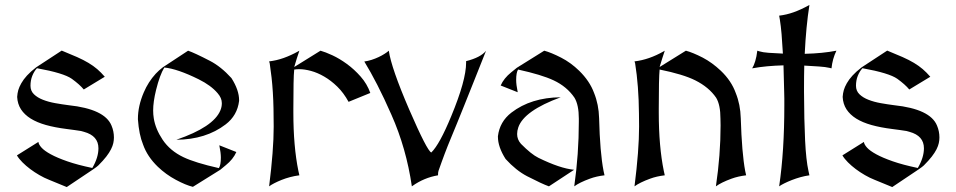

<svg xmlns="http://www.w3.org/2000/svg" viewBox="-20 -758 3890 781"><path d="M251.5 2.9Q212.9 -13.2 180.2 -26.4Q160.2 -34.2 140.4 -45.7Q120.6 -57.1 103 -70.3Q85.4 -83.5 71.3 -97.7Q57.1 -111.8 48.8 -126L136.2 -180.7Q137.2 -170.4 148.9 -157.5Q160.6 -144.5 186.5 -130.4Q212.4 -116.2 253.7 -101.8Q294.9 -87.4 355.5 -74.7Q380.4 -117.2 380.4 -154.8Q380.4 -205.6 321.8 -221.7L309.6 -225.1Q298.3 -227.1 283.4 -229Q268.6 -231 250.5 -233.4Q203.6 -239.3 167 -249.5Q130.4 -259.8 105 -275.6Q79.6 -291.5 65.4 -313.2Q51.3 -335 49.8 -363.8Q50.8 -378.9 54.4 -391.6Q58.1 -404.3 66.7 -419.4Q75.2 -434.6 89.8 -450.7Q104.5 -466.8 127.4 -484.4L231 -552.2Q267.1 -537.6 293.5 -525.9Q319.8 -514.2 339.8 -502.2Q359.9 -490.2 375.5 -476.8Q391.1 -463.4 406.2 -445.8L320.8 -394Q303.7 -414.6 272 -437.5Q238.8 -460.9 130.4 -480.5L129.9 -480Q118.7 -467.8 111.3 -449.5Q104 -431.2 104 -409.2Q104 -388.2 118.2 -374.5Q132.3 -360.8 154.8 -352.1Q177.2 -343.3 204.8 -338.4Q232.4 -333.5 258.8 -330.1Q406.2 -314.5 433.6 -247.1Q443.4 -224.1 443.4 -198.7Q443.4 -187.5 440.9 -176Q438.5 -164.6 431.6 -150.9Q424.8 -137.2 412.4 -121.1Q399.9 -105 379.9 -85Q375 -80.1 357.9 -68.4Z M764.6 2Q735.8 -4.9 695.3 -26.6Q654.8 -48.3 622.1 -79.6Q579.1 -121.1 562 -169.9Q545.4 -210.4 541 -272.5V-274.4Q541 -326.7 564.9 -382.3Q583 -424.8 613.3 -458Q626 -471.7 642.6 -484.4L745.1 -551.8Q771 -543 833.5 -510.7Q878.9 -487.3 921.4 -440.4Q952.6 -391.6 952.6 -350.1Q952.6 -349.1 952.6 -347.7Q945.3 -288.1 897.9 -252Q817.4 -190.4 697.3 -189.5Q848.6 -241.2 876.5 -309.1Q882.3 -323.2 882.3 -336.9Q882.3 -337.4 882.3 -337.9Q882.3 -338.4 882.3 -338.9Q882.3 -359.4 865.2 -378.9Q838.4 -410.6 788.1 -435.5Q702.1 -478 648.4 -483.4Q629.9 -453.1 614.7 -391.6Q603 -343.8 603 -308.6Q603 -292 605.5 -276.9Q612.3 -233.4 641.6 -189.5Q671.9 -144.5 726.1 -118.7Q772.9 -96.2 870.1 -74.2L870.6 -74.7Q878.4 -86.9 878.4 -117.2Q878.4 -136.2 872.1 -167L941.4 -139.6Q928.2 -109.9 898.4 -85.9Q876 -67.9 876 -67.4Z M1074.7 0Q1084 -73.7 1088.6 -134Q1093.3 -194.3 1093.3 -243.2Q1093.3 -282.7 1092.5 -317.1Q1091.8 -351.6 1089.8 -382.6Q1087.9 -413.6 1084.7 -442.4Q1081.5 -471.2 1077.1 -500.5L1074.7 -508.3Q1104.5 -511.7 1134 -522.2Q1163.6 -532.7 1194.3 -549.8L1197.8 -551.8Q1192.9 -537.6 1187.5 -520.8Q1182.1 -503.9 1176.8 -485.4L1283.7 -551.8Q1303.2 -546.4 1332.3 -533Q1361.3 -519.5 1391.1 -497.8Q1420.9 -476.1 1447 -446.5Q1473.1 -417 1486.3 -379.9L1397.9 -343.8Q1377.9 -380.4 1352.1 -405.5Q1326.2 -430.7 1298.8 -446.5Q1271.5 -462.4 1245.1 -469.5Q1218.8 -476.6 1197.8 -476.6Q1187.5 -476.6 1177.2 -475.1H1176.8Q1174.8 -457 1174.1 -417.7Q1173.3 -378.4 1173.3 -316.9V-299.8Q1173.3 -162.6 1193.8 -62.5L1197.8 -44.9Q1178.7 -42.5 1160.2 -37.6Q1141.6 -32.7 1125.2 -26.1Q1108.9 -19.5 1095.7 -12.7Q1082.5 -5.9 1074.7 0Z M1655.3 0Q1632.8 -154.8 1572.3 -291Q1542.5 -358.9 1514.9 -412.6Q1487.3 -466.3 1461.9 -507.8Q1476.6 -509.8 1491.7 -514.6Q1506.8 -519.5 1520.3 -525.9Q1533.7 -532.2 1544.4 -539.1Q1555.2 -545.9 1561.5 -551.8Q1571.8 -481 1644.5 -312.5Q1717.8 -143.6 1734.4 -137.7Q1768.1 -170.4 1815.4 -285.2Q1876 -431.2 1876 -502.9V-509.3Q1934.6 -523.9 1957 -551.3Q1928.2 -478.5 1906.2 -423.6Q1884.3 -368.7 1867.7 -327.4Q1851.1 -286.1 1838.9 -256.1Q1826.7 -226.1 1817.4 -203.9Q1808.1 -181.6 1801.3 -164.6Q1794.4 -147.5 1788.6 -131.8Q1782.7 -116.2 1776.9 -100.1Q1771 -84 1763.7 -63Q1761.7 -57.6 1761.7 -44.9Q1705.1 -35.2 1658.2 -2Z M2016.6 -410.2Q2029.3 -439.5 2059.6 -463.9L2082.5 -482.4L2193.8 -551.8Q2221.7 -544.4 2262.7 -523.4Q2301.8 -503.4 2335.9 -470.2Q2378.9 -428.2 2396.5 -379.9Q2415.5 -333 2417 -277.3Q2420.4 -138.7 2435.1 -62.5L2439 -44.9Q2405.8 -41 2379.4 -31.2Q2336.9 -15.6 2315.9 0Q2334.5 -131.8 2334.5 -262.2Q2334.5 -268.6 2334.5 -275.4Q2334.5 -331.1 2316.9 -360.4Q2286.1 -405.8 2231.9 -431.2Q2183.1 -454.1 2087.4 -475.1Q2079.6 -462.9 2079.6 -432.6Q2079.6 -413.6 2085.9 -382.8ZM2212.9 0Q2185.1 -9.8 2124.5 -41Q2079.1 -64.5 2036.6 -111.3Q2005.4 -160.2 2005.4 -201.7Q2005.4 -202.6 2005.4 -204.1Q2012.7 -263.2 2060.1 -299.8Q2140.1 -361.3 2260.7 -362.3Q2111.8 -307.6 2088.4 -240.2Q2083.5 -226.1 2083.5 -212.9Q2083.5 -190.4 2099.1 -172.9Q2141.1 -130.4 2169.9 -116.2Q2258.3 -72.8 2315.4 -67.4Z M2561 0Q2579.6 -146.5 2579.6 -243.2Q2579.6 -291.5 2579.1 -295.9Q2578.1 -409.7 2563.5 -500.5L2561 -508.3Q2620.1 -515.1 2680.7 -549.8L2684.1 -551.8Q2674.3 -522.9 2663.1 -485.4L2770 -551.8Q2797.9 -544.4 2838.9 -523.4Q2877 -503.4 2912.1 -470.2Q2955.1 -429.2 2972.7 -379.9Q2991.7 -333 2993.2 -277.3Q2997.6 -135.3 3011.2 -62.5L3015.1 -44.9Q2982.4 -41 2955.6 -31.2Q2913.1 -15.6 2892.1 0Q2911.1 -127.9 2911.1 -247.6Q2910.6 -263.2 2910.6 -275.4Q2910.6 -331.5 2893.1 -360.4Q2863.8 -403.3 2808.1 -431.2Q2759.3 -455.6 2663.6 -475.1H2663.1Q2659.7 -439.5 2659.7 -316.9V-299.8Q2659.7 -162.6 2680.2 -62.5L2684.1 -44.9Q2650.9 -41 2624.5 -31.2Q2582 -15.6 2561 0Z M3149.4 0Q3160.2 -73.7 3165.3 -155.3Q3170.4 -236.8 3170.4 -328.1Q3170.4 -343.8 3170.4 -356.9Q3170.4 -370.1 3169.9 -380.9L3167 -492.2Q3131.8 -491.2 3100.3 -488.3Q3068.8 -485.4 3039.6 -480Q3046.4 -490.7 3052 -509Q3057.6 -527.3 3060.5 -551.8L3068.4 -549.3Q3082.5 -544.9 3106.4 -543.2Q3130.4 -541.5 3164.6 -540Q3162.1 -585.4 3159.2 -619.6Q3156.2 -653.8 3152.3 -677.7L3149.4 -694.3Q3179.2 -697.8 3208.7 -708.3Q3238.3 -718.8 3272.5 -737.8Q3258.8 -650.9 3253.4 -539.1Q3290.5 -540 3322.5 -543.2Q3354.5 -546.4 3382.3 -551.8Q3366.2 -518.6 3362.3 -480L3354.5 -481.9Q3337.9 -485.8 3312 -487.5Q3286.1 -489.3 3251.5 -491.2Q3251 -469.2 3250.7 -447.3Q3250.5 -425.3 3250.5 -401.9V-384.8Q3251 -267.1 3254.9 -187Q3258.8 -106.9 3268.6 -62.5L3272.5 -44.9Q3254.9 -42.5 3236.3 -37.4Q3217.8 -32.2 3200.9 -25.6Q3184.1 -19 3170.4 -12.2Q3156.7 -5.4 3149.4 0Z M3609.4 2.9Q3570.8 -13.2 3538.1 -26.4Q3518.1 -34.2 3498.3 -45.7Q3478.5 -57.1 3460.9 -70.3Q3443.4 -83.5 3429.2 -97.7Q3415 -111.8 3406.7 -126L3494.1 -180.7Q3495.1 -170.4 3506.8 -157.5Q3518.6 -144.5 3544.4 -130.4Q3570.3 -116.2 3611.6 -101.8Q3652.8 -87.4 3713.4 -74.7Q3738.3 -117.2 3738.3 -154.8Q3738.3 -205.6 3679.7 -221.7L3667.5 -225.1Q3656.2 -227.1 3641.4 -229Q3626.5 -231 3608.4 -233.4Q3561.5 -239.3 3524.9 -249.5Q3488.3 -259.8 3462.9 -275.6Q3437.5 -291.5 3423.3 -313.2Q3409.2 -335 3407.7 -363.8Q3408.7 -378.9 3412.4 -391.6Q3416 -404.3 3424.6 -419.4Q3433.1 -434.6 3447.8 -450.7Q3462.4 -466.8 3485.4 -484.4L3588.9 -552.2Q3625 -537.6 3651.4 -525.9Q3677.7 -514.2 3697.8 -502.2Q3717.8 -490.2 3733.4 -476.8Q3749 -463.4 3764.2 -445.8L3678.7 -394Q3661.6 -414.6 3629.9 -437.5Q3596.7 -460.9 3488.3 -480.5L3487.8 -480Q3476.6 -467.8 3469.2 -449.5Q3461.9 -431.2 3461.9 -409.2Q3461.9 -388.2 3476.1 -374.5Q3490.2 -360.8 3512.7 -352.1Q3535.2 -343.3 3562.7 -338.4Q3590.3 -333.5 3616.7 -330.1Q3764.2 -314.5 3791.5 -247.1Q3801.3 -224.1 3801.3 -198.7Q3801.3 -187.5 3798.8 -176Q3796.4 -164.6 3789.6 -150.9Q3782.7 -137.2 3770.3 -121.1Q3757.8 -105 3737.8 -85Q3732.9 -80.1 3715.8 -68.4Z"/></svg>

Font: MedievalSharp
Style: Regular
Weight: 500
Version: Version 1.0